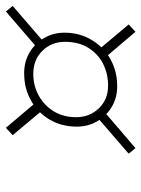

<svg xmlns="http://www.w3.org/2000/svg" viewBox="66 -682 480 652"><g transform="rotate(-90 306.0 -356.0)"><path d="M339 -198Q300 -198 269 -216.5Q238 -235 220 -266Q202 -297 202 -335Q202 -387 226 -427.5Q250 -468 291 -491Q332 -514 383 -514Q423 -514 454 -495.5Q485 -477 503 -446Q521 -415 521 -377Q521 -326 496.5 -285Q472 -244 431 -221Q390 -198 339 -198ZM129 -136 110 -159 235 -267 255 -244ZM524 -136 434 -242 460 -265 549 -159ZM341 -229Q382 -229 415.5 -246Q449 -263 469.5 -296Q490 -329 490 -375Q490 -421 459.5 -452Q429 -483 381 -483Q341 -483 307.5 -464.5Q274 -446 254 -413.5Q234 -381 234 -337Q234 -292 264 -260.5Q294 -229 341 -229ZM260 -449 173 -553 198 -576 286 -472ZM489 -447 470 -470 593 -576 612 -553Z"/></g></svg>

Font: Exo Thin ExtraLight
Style: Italic
Weight: 250
Italic angle: -9°
Version: Version 2.000